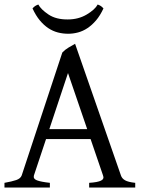

<svg xmlns="http://www.w3.org/2000/svg" viewBox="-20 -839 635 859"><path d="M200.7 -261.2H370.1L284.2 -512.2ZM378.9 0V-21Q417 -23.4 432.1 -31Q447.3 -38.6 440.9 -54.2L385.3 -216.8H186L131.8 -54.2Q127.4 -39.1 145.3 -32.2Q163.1 -25.4 203.1 -21V0H0V-21Q33.2 -26.9 52.5 -33.4Q71.8 -40 77.1 -54.2L258.8 -604Q270 -616.2 286.6 -626.2Q303.2 -636.2 315.9 -643.1L521 -54.2Q525.4 -40.5 539.3 -32.5Q553.2 -24.4 585 -21V0ZM442.9 -801.3Q428.2 -769.5 409.9 -748Q391.6 -726.6 371.3 -713.1Q351.1 -699.7 329.1 -693.8Q307.1 -688 285.2 -688Q261.2 -688 238.8 -693.8Q216.3 -699.7 196 -713.1Q175.8 -726.6 158 -748Q140.1 -769.5 125.5 -801.3Q131.3 -808.1 137.2 -812Q143.1 -815.9 151.4 -818.8Q163.6 -796.4 197.3 -773.9Q231 -751.5 283.2 -752Q331.1 -752 368.2 -774.2Q405.3 -796.4 417 -818.8Q425.3 -815.9 431.2 -812Q437 -808.1 442.9 -801.3Z"/></svg>

Font: Akkhara
Style: Regular
Weight: 400
Designer: J. Victor Gaultney
Version: Version 1.00 June 13, 2006, initial release